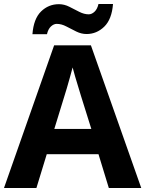

<svg xmlns="http://www.w3.org/2000/svg" viewBox="-20 -945 730 965"><path d="M527 0 475 -170H215L163 0H0L252 -717H437L690 0ZM387 -463Q382 -480 374 -506Q366 -532 358 -559Q350 -586 345 -606Q340 -586 331.5 -556.5Q323 -527 315.5 -500.5Q308 -474 304 -463L253 -297H439ZM143 -773Q149 -851 186.5 -887.5Q224 -924 276 -924Q303 -924 328.5 -911Q354 -898 378.5 -885.5Q403 -873 426 -873Q441 -873 455 -886Q469 -899 475 -925H548Q542 -848 504 -811Q466 -774 415 -774Q389 -774 363.5 -786.5Q338 -799 313.5 -812Q289 -825 265 -825Q250 -825 236 -812Q222 -799 216 -773Z"/></svg>

Font: Noto Sans Adlam
Style: Regular
Weight: 400
Designer: Mark Jamra, Neil Patel
Foundry: JamraPatel LLC
Version: Version 3.001